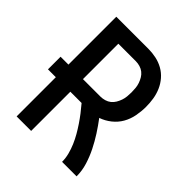

<svg xmlns="http://www.w3.org/2000/svg" viewBox="-200 -868 1001 1001"><g transform="rotate(45 300.0 -367.5)"><path d="M83 0V-289H25V-382H83V-735H319Q348 -735 376.5 -729Q405 -723 430 -709Q455 -695 474 -673Q493 -651 504.5 -624.5Q516 -598 520.5 -569.5Q525 -541 525 -512Q525 -479 518.5 -445Q512 -411 495.5 -382Q479 -353 452 -331.5Q425 -310 393 -299Q418 -266 440.5 -231Q463 -196 481.5 -159Q500 -122 512.5 -82Q525 -42 525 0H418Q418 -27 411 -54Q404 -81 393 -106.5Q382 -132 368.5 -155.5Q355 -179 339.5 -202Q324 -225 307.5 -246.5Q291 -268 273 -289H190V0ZM319 -382Q334 -382 349.5 -386.5Q365 -391 377 -400.5Q389 -410 397 -423.5Q405 -437 410 -451.5Q415 -466 416.5 -481.5Q418 -497 418 -512Q418 -528 416.5 -543.5Q415 -559 410 -573.5Q405 -588 397 -601.5Q389 -615 377 -624.5Q365 -634 349.5 -638.5Q334 -643 319 -643H190V-382Z"/></g></svg>

Font: Zed Mono Semibold Extended
Style: Regular
Weight: 600
Width: 7
Monospace: yes
Designer: Belleve Invis
Foundry: Belleve Invis
Version: Version 1.0.0; ttfautohint (v1.8.4)